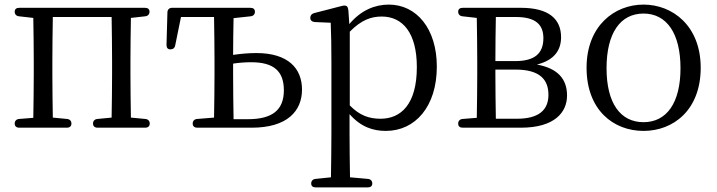

<svg xmlns="http://www.w3.org/2000/svg" viewBox="-20 -552 3120 836"><path d="M64 4H271C284 4 291 -3 291 -14C291 -25 284 -33 272 -34L210 -40C209 -95 208 -175 208 -228V-287C208 -340 209 -422 210 -478H466C467 -422 468 -340 468 -287V-228C468 -175 467 -95 466 -40L404 -34C392 -33 385 -25 385 -14C385 -3 392 4 405 4H612C625 4 632 -3 632 -14C632 -25 625 -33 613 -34L550 -40C549 -95 548 -175 548 -228V-287C548 -339 549 -418 550 -474L612 -481C624 -482 631 -490 631 -501C631 -512 624 -518 611 -518H64C51 -518 44 -512 44 -501C44 -490 51 -482 63 -481L125 -474C126 -418 127 -339 127 -287V-228C127 -175 126 -95 125 -39L63 -34C51 -33 44 -25 44 -14C44 -3 51 4 64 4Z M1059 -33H997C996 -88 995 -172 995 -228V-275C1021 -279 1047 -281 1074 -281C1172 -281 1216 -242 1216 -159C1216 -73 1166 -33 1059 -33ZM722 -337C733 -337 741 -343 743 -355L768 -478H912C913 -422 914 -340 914 -287V-228C914 -175 913 -95 912 -40L838 -34C826 -33 819 -25 819 -14C819 -3 826 4 839 4H1076C1230 4 1295 -68 1295 -162C1295 -253 1236 -321 1096 -321C1063 -321 1029 -318 995 -313C995 -363 996 -426 997 -473L1071 -481C1083 -482 1090 -490 1090 -501C1090 -512 1083 -518 1070 -518H729C717 -518 709 -510 709 -498L705 -357C705 -343 711 -337 722 -337Z M1335 247C1335 258 1342 264 1355 264H1581C1594 264 1601 258 1601 247C1601 236 1594 228 1582 227L1504 220C1503 159 1502 84 1502 28V-55C1552 2 1606 18 1660 18C1788 18 1882 -88 1882 -262C1882 -428 1793 -532 1673 -532C1613 -532 1552 -508 1501 -447L1497 -505C1496 -516 1494 -521 1490 -525C1486 -528 1478 -529 1468 -526L1348 -495C1337 -492 1331 -485 1331 -474C1331 -463 1339 -457 1351 -456L1420 -453C1422 -404 1423 -351 1423 -284V28C1423 85 1422 159 1421 220L1354 227C1342 228 1335 236 1335 247ZM1503 -93V-414C1553 -465 1596 -480 1642 -480C1734 -480 1795 -408 1795 -260C1795 -97 1725 -35 1637 -35C1587 -35 1546 -49 1503 -93Z M1975 -14C1975 -2 1982 4 1995 4H2248C2396 4 2449 -64 2449 -136C2449 -207 2410 -254 2318 -271C2398 -291 2423 -338 2423 -390C2423 -469 2370 -518 2248 -518H1995C1982 -518 1975 -512 1975 -501C1975 -490 1982 -482 1994 -481L2056 -474C2057 -418 2058 -339 2058 -287V-228C2058 -175 2057 -95 2056 -39L1994 -34C1982 -33 1975 -25 1975 -14ZM2137 -228V-249H2225C2331 -249 2368 -205 2368 -139C2368 -73 2326 -35 2231 -35H2139C2138 -90 2137 -173 2137 -228ZM2137 -286C2137 -350 2138 -426 2139 -478H2226C2312 -478 2346 -445 2346 -386C2346 -319 2308 -286 2223 -286Z M2782 18C2912 18 3031 -73 3031 -257C3031 -439 2909 -532 2782 -532C2655 -532 2534 -439 2534 -257C2534 -73 2651 18 2782 18ZM2621 -255C2621 -408 2681 -493 2782 -493C2882 -493 2943 -408 2943 -255C2943 -103 2882 -20 2782 -20C2681 -20 2621 -103 2621 -255Z"/></svg>

Font: 寒蝉锦书宋
Style: Regular
Weight: 400
Designer: 寒蝉锦书宋{Warren} 思源宋体{Ryoko NISHIZUKA 西塚涼子 (kana & ideographs); Frank Grießhammer (Latin, Greek & Cyrillic); Wenlong ZHANG 
Foundry: Adobe & ChillType
Version: Version 2.000;Glyphs 3.1.1 (3135)